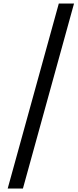

<svg xmlns="http://www.w3.org/2000/svg" viewBox="-20 -928 448 1097"><path d="M24 149 316 -908H403L111 149Z"/></svg>

Font: Wittgenstein
Style: Bold
Weight: 700
Designer: Jörg Drees
Foundry: Jörg Drees
Version: Version 1.303; ttfautohint (v1.8.4.7-5d5b)